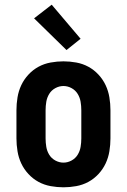

<svg xmlns="http://www.w3.org/2000/svg" viewBox="-20 -789 540 817"><path d="M250 8Q223 8 195.5 3Q168 -2 144 -15Q120 -28 101 -48.5Q82 -69 70.5 -93.5Q59 -118 54.5 -145.5Q50 -173 50 -200V-320Q50 -347 54.5 -374.5Q59 -402 70.5 -426.5Q82 -451 101 -471.5Q120 -492 144 -505Q168 -518 195.5 -523Q223 -528 250 -528Q277 -528 304.5 -523Q332 -518 356 -505Q380 -492 399 -471.5Q418 -451 429.5 -426.5Q441 -402 445.5 -374.5Q450 -347 450 -320V-200Q450 -173 445.5 -145.5Q441 -118 429.5 -93.5Q418 -69 399 -48.5Q380 -28 356 -15Q332 -2 304.5 3Q277 8 250 8ZM250 -97Q268 -97 284.5 -106Q301 -115 310.5 -130.5Q320 -146 323 -164Q326 -182 326 -200V-320Q326 -338 323 -356Q320 -374 310.5 -389.5Q301 -405 284.5 -414Q268 -423 250 -423Q232 -423 215.5 -414Q199 -405 189.5 -389.5Q180 -374 177 -356Q174 -338 174 -320V-200Q174 -182 177 -164Q180 -146 189.5 -130.5Q199 -115 215.5 -106Q232 -97 250 -97ZM263 -576 125 -711 200 -769 323 -624Z"/></svg>

Font: Iosevka SS18 Extrabold
Style: Regular
Weight: 800
Monospace: yes
Designer: Belleve Invis
Foundry: Belleve Invis
Version: Version 25.1.1; ttfautohint (v1.8.4)